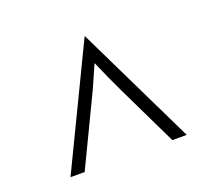

<svg xmlns="http://www.w3.org/2000/svg" viewBox="-79 -653 679 610"><g transform="rotate(-20 260.5 -347.5)"><path d="M63.9 -145.1 259 -550H260.4L456.9 -145.1H408.3L309.7 -349.3Q297.2 -375.7 284.4 -403.8Q271.5 -431.9 259.7 -459.7Q247.2 -431.9 235.1 -403.8Q222.9 -375.7 209.7 -349.3L111.8 -145.1Z"/></g></svg>

Font: Afacad Flux Light
Style: Regular
Weight: 300
Designer: Kristian Moeller
Foundry: Dicotype
Version: Version 1.100